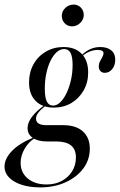

<svg xmlns="http://www.w3.org/2000/svg" viewBox="-53 -633 528 846"><path d="M124.2 192.7Q77.4 192.7 41.9 181Q6.5 169.4 -13.3 148.8Q-33.1 128.2 -33.1 101.6Q-33.1 66.1 -0.4 32.3Q32.3 -1.6 95.2 -27.4L100 -24.2Q72.6 -7.3 55.2 23Q37.9 53.2 37.9 84.7Q37.9 127.4 69.4 153.6Q100.8 179.8 152.4 179.8Q189.5 179.8 218.5 164.5Q247.6 149.2 264.5 122.2Q281.5 95.2 281.5 60.5Q281.5 25 259.7 7.7Q237.9 -9.7 194.4 -9.7H154Q114.5 -9.7 91.5 -25.4Q68.5 -41.1 68.5 -68.5Q68.5 -92.7 87.9 -118.5Q107.3 -144.4 145.2 -171L149.2 -168.5Q125 -149.2 115.3 -135.9Q105.6 -122.6 105.6 -110.5Q105.6 -96 117.3 -88.7Q129 -81.5 151.6 -81.5H225.8Q281.5 -81.5 312.1 -54Q342.7 -26.6 342.7 21.8Q342.7 71 314.1 109.3Q285.5 147.6 235.9 170.2Q186.3 192.7 124.2 192.7ZM183.9 -158.9Q133.1 -158.9 104 -188.3Q75 -217.7 75 -270.2Q75 -314.5 94.8 -350Q114.5 -385.5 149.2 -405.6Q183.9 -425.8 226.6 -425.8Q278.2 -425.8 306.9 -396Q335.5 -366.1 335.5 -313.7Q335.5 -269.4 315.3 -234.3Q295.2 -199.2 261.3 -179Q227.4 -158.9 183.9 -158.9ZM180.6 -167.7Q197.6 -167.7 212.9 -182.7Q228.2 -197.6 240.3 -223Q252.4 -248.4 259.7 -280.2Q266.9 -312.1 266.9 -346.8Q266.9 -383.1 257.7 -400Q248.4 -416.9 229.8 -416.9Q212.1 -416.9 196.8 -403.2Q181.5 -389.5 169.8 -365.7Q158.1 -341.9 151.2 -310.1Q144.4 -278.2 144.4 -242.7Q144.4 -204 153.2 -185.9Q162.1 -167.7 180.6 -167.7ZM408.9 -312.1Q396.8 -312.1 389.5 -319.8Q382.3 -327.4 382.3 -340.3Q382.3 -352.4 387.5 -362.5Q392.7 -372.6 398 -381.9Q403.2 -391.1 403.2 -398.4Q403.2 -405.6 396.8 -409.3Q390.3 -412.9 377.4 -412.9Q359.7 -412.9 342.3 -406Q325 -399.2 308.9 -385.5L306.5 -389.5Q325 -408.1 345.6 -416.9Q366.1 -425.8 388.7 -425.8Q419.4 -425.8 437.1 -411.3Q454.8 -396.8 454.8 -370.2Q454.8 -345.2 441.5 -328.6Q428.2 -312.1 408.9 -312.1ZM264.5 -516.9Q245.2 -516.9 232.3 -530.2Q219.4 -543.5 219.4 -562.9Q219.4 -583.9 235.1 -598.4Q250.8 -612.9 271.8 -612.9Q290.3 -612.9 303.2 -599.6Q316.1 -586.3 316.1 -566.9Q316.1 -547.6 300.8 -532.3Q285.5 -516.9 264.5 -516.9Z"/></svg>

Font: Playfair 144pt SemiCondensed
Style: Italic
Weight: 400
Width: 4
Italic angle: -15.6°
Designer: Claus Eggers Sørensen
Foundry: Claus Eggers Sørensen
Version: Version 2.203